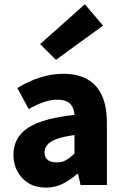

<svg xmlns="http://www.w3.org/2000/svg" viewBox="-20 -846 567 878"><path d="M189.8 12Q144.5 12 111.2 -8Q78 -27.9 59.7 -61.8Q41.5 -95.7 41.5 -137.6Q41.5 -216.9 107.5 -261Q173.5 -305 320.6 -320.5Q319 -341.6 311 -357.2Q303 -372.9 286.2 -381.5Q269.5 -390.1 242.6 -390.1Q211.7 -390.1 179.7 -379Q147.7 -368 111.4 -347.4L59.3 -443.4Q90.8 -462.6 125 -477.4Q159.2 -492.2 195.8 -500.3Q232.4 -508.5 271.4 -508.5Q334.6 -508.5 378.7 -484Q422.8 -459.5 445.8 -409.7Q468.8 -360 468.8 -283.7V0H348.2L337 -50.6H333Q301.7 -23.2 266.9 -5.6Q232.1 12 189.8 12ZM239.2 -103.3Q264.2 -103.3 282.8 -114.1Q301.4 -124.9 320.6 -144.3V-228.2Q268.1 -221.3 238.2 -210Q208.4 -198.6 195.9 -183.2Q183.5 -167.8 183.5 -149Q183.5 -125.8 198.6 -114.5Q213.7 -103.3 239.2 -103.3ZM235.8 -572.4 163.4 -644.4 368 -826.4 451.3 -728.9Z"/></svg>

Font: Source Sans Variable
Style: Regular
Weight: 200
Designer: Paul D. Hunt
Foundry: Adobe Systems Incorporated
Version: Version 3.006;hotconv 1.0.111;makeotfexe 2.5.65597